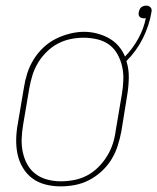

<svg xmlns="http://www.w3.org/2000/svg" viewBox="-20 -654 559 682"><path d="M195 8Q168 8 142 1.5Q116 -5 95.5 -20Q75 -35 61.5 -57.5Q48 -80 42.5 -105.5Q37 -131 37.5 -158.5Q38 -186 43 -213L65 -343Q69 -369 77 -394Q85 -419 99 -442Q113 -465 133.5 -484.5Q154 -504 178 -516Q202 -528 228 -534.5Q254 -541 279 -541Q302 -541 325 -535Q348 -529 367.5 -518Q387 -507 401.5 -490Q416 -473 424 -453Q452 -482 471.5 -517.5Q491 -553 498 -590Q496 -589 494.5 -589Q493 -589 491 -589Q486 -589 482 -590.5Q478 -592 475.5 -595Q473 -598 472.5 -602.5Q472 -607 473 -611Q473 -611 473 -611Q473 -611 473 -611Q474 -616 476 -620.5Q478 -625 481.5 -628Q485 -631 490 -632.5Q495 -634 499 -634Q504 -634 508 -632.5Q512 -631 515 -627.5Q518 -624 518.5 -619.5Q519 -615 518 -611Q510 -563 487.5 -518Q465 -473 429 -437Q438 -409 437.5 -378Q437 -347 432 -317L411 -187Q406 -161 398 -136Q390 -111 376 -88Q362 -65 341.5 -46Q321 -27 297 -14.5Q273 -2 247 3Q221 8 196 8Q196 8 195.5 8Q195 8 195 8ZM196 -10Q219 -10 243 -14.5Q267 -19 289 -30.5Q311 -42 329 -60Q347 -78 360 -99Q373 -120 380.5 -143Q388 -166 391 -190L413 -320Q417 -344 418 -369Q419 -394 414 -417Q409 -440 397.5 -461Q386 -482 367.5 -495.5Q349 -509 325 -514.5Q301 -520 277 -520Q253 -520 229.5 -515Q206 -510 184.5 -498.5Q163 -487 145 -469Q127 -451 114.5 -430Q102 -409 95 -386Q88 -363 84 -340L62 -210Q58 -186 57 -161.5Q56 -137 61 -113.5Q66 -90 77 -70Q88 -50 106.5 -36Q125 -22 148.5 -16Q172 -10 196 -10Z"/></svg>

Font: Iosevka Curly Thin Oblique
Style: Regular
Weight: 100
Italic angle: -9°
Monospace: yes
Designer: Belleve Invis
Foundry: Belleve Invis
Version: Version 11.1.0; ttfautohint (v1.8.3)